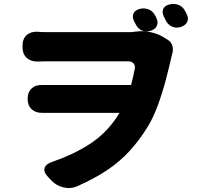

<svg xmlns="http://www.w3.org/2000/svg" viewBox="-20 -880 1040 980"><path d="M843 -857Q867 -864 890 -855.5Q913 -847 924 -825Q929 -816 933 -808Q944 -786 935.5 -768Q927 -750 902 -742Q878 -735 857.5 -744.5Q837 -754 826 -776Q824 -781 822 -784.5Q820 -788 817 -794Q806 -816 812.5 -833Q819 -850 843 -857ZM691 -834Q715 -841 737.5 -832.5Q760 -824 772 -801Q775 -796 775.5 -794.5Q776 -793 778 -788Q789 -766 780.5 -748Q772 -730 747 -722Q735 -719 723 -720Q689 -723 672 -757Q670 -762 669 -763Q668 -764 665 -770Q654 -792 660.5 -809.5Q667 -827 691 -834ZM95 -647Q95 -682 116.5 -701Q138 -720 173 -718Q177 -717 190 -716.5Q203 -716 215 -716Q234 -716 277.5 -716Q321 -716 377 -716Q433 -716 488.5 -716Q544 -716 587 -716Q630 -716 648 -716L686 -720Q704 -722 723 -720Q777 -714 815 -690L836 -677Q854 -666 859.5 -647Q865 -628 860 -608Q860 -607 859.5 -607Q859 -607 858 -602Q844 -539 826 -471Q808 -403 785 -341Q762 -279 734 -233Q692 -165 642.5 -110.5Q593 -56 527.5 -12Q462 32 371 72Q339 85 304 76.5Q269 68 244 43L226 24Q201 -2 207.5 -22.5Q214 -43 247 -54Q352 -90 434.5 -142.5Q517 -195 575 -280L590 -304H229Q221 -304 210.5 -304Q200 -304 197 -304Q163 -303 142 -322Q121 -341 121 -375Q121 -410 142 -429Q163 -448 197 -446Q200 -446 208 -446Q216 -446 223 -446H649Q659 -483 668 -529Q671 -546 661.5 -556.5Q652 -567 635 -567Q603 -567 556.5 -567Q510 -567 459 -567Q408 -567 359.5 -567Q311 -567 273 -567Q235 -567 216 -567Q204 -567 190 -566.5Q176 -566 173 -566Q138 -565 116.5 -584.5Q95 -604 95 -639Z"/></svg>

Font: Chiron GoRound TC H
Style: Regular
Weight: 900
Designer: Ryoko NISHIZUKA 西塚涼子 (kana, bopomofo & ideographs); Paul D. Hunt (Latin, Greek & Cyrillic); Sandoll Communications 산돌커뮤니
Foundry: Adobe
Version: Version 1.000;hotconv 1.1.1;makeotfexe 2.6.0